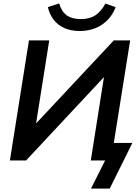

<svg xmlns="http://www.w3.org/2000/svg" viewBox="-20 -942 813 1127"><path d="M514 165 597 0H513L599 -545L628 -530L133 0H38L150 -705H269L183 -162L154 -177L648 -705H744L648 -103H757L624 165ZM449 -760Q397 -760 358.5 -777Q320 -794 295.5 -825.5Q271 -857 261 -900L327 -922Q342 -873 372.5 -851.5Q403 -830 454 -830Q506 -830 539.5 -852Q573 -874 599 -921L659 -900Q641 -854 610 -823Q579 -792 538 -776Q497 -760 449 -760Z"/></svg>

Font: Nunito Sans 12pt
Style: Bold Italic
Weight: 700
Italic angle: -9°
Designer: Vernon Adams
Foundry: Vernon Adams
Version: Version 3.101;gftools[0.9.27]